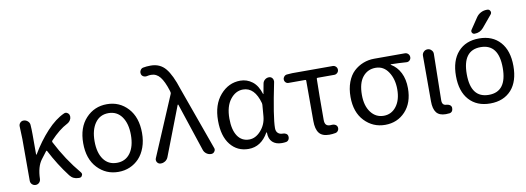

<svg xmlns="http://www.w3.org/2000/svg" viewBox="-62 -1194 4362 1591"><g transform="rotate(-10 2118.5 -398.5)"><path d="M521.5 -38.1Q528.3 -30.3 528.3 -21.5Q528.3 -16.6 525.4 -11.7Q520.5 2.9 504.9 4.9Q499 4.9 494.1 4.9Q449.2 4.9 421.9 -30.3Q340.8 -135.7 276.4 -260.7Q273.4 -266.6 268.6 -261.7Q243.2 -229.5 221.7 -200.2Q180.7 -145.5 177.7 -43Q176.8 -24.4 164.6 -12.2Q152.3 0 134.8 0Q117.2 0 104.5 -12.2Q91.8 -24.4 91.8 -43V-393.6L87.9 -502.9Q87.9 -517.6 97.7 -529.3Q109.4 -543 127 -543Q146.5 -543 161.6 -530.3Q176.8 -517.6 178.7 -499Q181.6 -461.9 181.6 -416V-248Q181.6 -246.1 183.6 -246.1Q185.5 -246.1 186.5 -248Q247.1 -350.6 320.8 -430.2Q394.5 -509.8 468.8 -543Q475.6 -545.9 481.4 -545.9Q490.2 -545.9 498 -540Q512.7 -530.3 513.7 -513.7Q514.6 -510.7 514.6 -507.8Q514.6 -492.2 505.9 -478.5Q495.1 -461.9 477.5 -453.1Q410.2 -418.9 334 -337.9Q329.1 -332 332 -325.2Q413.1 -167 521.5 -38.1Z M830.1 12.7Q724.6 12.7 653.3 -63.5Q582 -139.6 582 -271.5Q582 -403.3 653.3 -480Q724.6 -556.6 830.6 -556.6Q936.5 -556.6 1006.8 -480Q1077.1 -403.3 1077.1 -271.5Q1077.1 -205.1 1057.6 -150.9Q1038.1 -96.7 1004.4 -61Q970.7 -25.4 926.3 -6.3Q881.8 12.7 830.1 12.7ZM983.4 -271.5Q983.4 -367.2 942.9 -424.3Q902.3 -481.4 830.6 -481.4Q758.8 -481.4 718.3 -424.3Q677.7 -367.2 677.7 -271.5Q677.7 -174.8 717.8 -119.1Q757.8 -63.5 830.1 -63.5Q902.3 -63.5 942.9 -119.1Q983.4 -174.8 983.4 -271.5Z M1249 -36.1Q1241.2 -16.6 1222.7 -4.9Q1207 4.9 1189.5 4.9Q1185.5 4.9 1182.6 4.9Q1165 2.9 1155.3 -12.7Q1150.4 -21.5 1150.4 -30.3Q1150.4 -38.1 1153.3 -44.9L1367.2 -548.8Q1370.1 -555.7 1368.2 -563.5L1364.3 -578.1Q1339.8 -656.2 1309.6 -694.3Q1279.3 -732.4 1234.4 -732.4Q1216.8 -732.4 1201.2 -728.5Q1185.5 -724.6 1171.4 -731Q1157.2 -737.3 1152.3 -752Q1150.4 -758.8 1150.4 -764.6Q1150.4 -774.4 1155.3 -783.2Q1163.1 -798.8 1178.7 -802.7Q1207 -808.6 1244.1 -808.6Q1322.3 -808.6 1368.7 -752.9Q1415 -697.3 1454.1 -574.2L1643.6 -45.9Q1646.5 -39.1 1646.5 -33.2Q1646.5 -23.4 1639.6 -14.6Q1629.9 0 1611.3 0Q1589.8 0 1572.3 -12.7Q1554.7 -25.4 1547.9 -45.9L1414.1 -449.2Q1413.1 -451.2 1411.1 -451.2Q1409.2 -451.2 1408.2 -449.2Z M1924.8 12.7Q1830.1 12.7 1772.5 -59.1Q1714.8 -130.9 1714.8 -261.7Q1714.8 -396.5 1784.7 -476.6Q1854.5 -556.6 1953.1 -556.6Q2008.8 -556.6 2053.7 -522.5Q2098.6 -488.3 2121.1 -415Q2121.1 -414.1 2122.6 -414.1Q2124 -414.1 2124 -415L2139.6 -499Q2142.6 -517.6 2157.7 -530.3Q2172.9 -543 2192.4 -543Q2210 -543 2220.7 -529.3Q2228.5 -519.5 2228.5 -506.8Q2228.5 -502.9 2228.5 -499Q2168.9 -210 2168.9 -119.1Q2168.9 -91.8 2184.1 -77.6Q2199.2 -63.5 2222.7 -63.5Q2224.6 -63.5 2225.6 -63.5Q2240.2 -63.5 2252.4 -56.2Q2264.6 -48.8 2266.6 -35.2Q2267.6 -31.2 2267.6 -26.4Q2267.6 -16.6 2262.7 -6.8Q2254.9 6.8 2240.2 9.8Q2223.6 12.7 2204.1 12.7Q2154.3 12.7 2125.5 -14.2Q2096.7 -41 2096.7 -94.7Q2096.7 -96.7 2094.7 -96.7Q2092.8 -96.7 2091.8 -95.7Q2030.3 12.7 1924.8 12.7ZM1943.4 -63.5Q1997.1 -63.5 2041.5 -113.3Q2085.9 -163.1 2091.8 -232.4L2099.6 -328.1Q2099.6 -335 2098.6 -341.8Q2060.5 -480.5 1962.9 -480.5Q1900.4 -480.5 1855.5 -422.9Q1810.5 -365.2 1810.5 -262.7Q1810.5 -168 1845.2 -115.7Q1879.9 -63.5 1943.4 -63.5Z M2603.5 12.7Q2543.9 12.7 2518.1 -20.5Q2492.2 -53.7 2492.2 -122.1V-461.9Q2492.2 -468.8 2485.4 -468.8H2344.7Q2330.1 -468.8 2320.3 -479Q2310.5 -489.3 2310.5 -503.9Q2310.5 -517.6 2320.3 -528.3Q2330.1 -539.1 2344.7 -540L2388.7 -543H2729.5Q2744.1 -543 2755.4 -532.2Q2766.6 -521.5 2766.6 -505.9Q2766.6 -490.2 2755.4 -479.5Q2744.1 -468.8 2729.5 -468.8H2588.9Q2581.1 -468.8 2581.1 -461.9Q2578.1 -340.8 2578.1 -116.2Q2578.1 -87.9 2589.4 -75.7Q2600.6 -63.5 2623 -63.5Q2631.8 -63.5 2641.6 -64.5Q2656.2 -65.4 2668.5 -57.6Q2680.7 -49.8 2683.6 -36.1Q2686.5 -20.5 2678.2 -7.8Q2669.9 4.9 2655.3 7.8Q2628.9 12.7 2603.5 12.7Z M3074.2 12.7Q2971.7 12.7 2900.9 -61.5Q2830.1 -135.7 2830.1 -264.6Q2830.1 -334 2850.6 -388.7Q2871.1 -443.4 2906.2 -476.1Q2941.4 -508.8 2985.4 -525.9Q3029.3 -543 3078.1 -543H3335.9Q3352.5 -543 3363.8 -531.7Q3375 -520.5 3375 -503.9Q3375 -488.3 3363.8 -477.5Q3352.5 -466.8 3336.9 -467.8Q3268.6 -472.7 3206.1 -473.6Q3204.1 -473.6 3204.1 -471.7Q3204.1 -469.7 3206.1 -468.8Q3255.9 -439.5 3283.7 -384.3Q3311.5 -329.1 3311.5 -253.9Q3311.5 -130.9 3244.1 -59.1Q3176.8 12.7 3074.2 12.7ZM3075.2 -63.5Q3140.6 -63.5 3181.6 -117.2Q3222.7 -170.9 3222.7 -260.7Q3222.7 -346.7 3183.1 -406.7Q3143.6 -466.8 3076.2 -466.8Q3008.8 -466.8 2967.3 -415.5Q2925.8 -364.3 2925.8 -264.6Q2925.8 -172.9 2967.3 -118.2Q3008.8 -63.5 3075.2 -63.5Z M3584 12.7Q3529.3 12.7 3504.9 -18.6Q3480.5 -49.8 3480.5 -113.3V-497.1Q3480.5 -515.6 3494.1 -529.3Q3507.8 -543 3526.9 -543Q3545.9 -543 3558.6 -529.3Q3572.3 -516.6 3572.3 -498L3565.4 -106.4Q3565.4 -63.5 3602.5 -63.5Q3617.2 -62.5 3628.9 -55.2Q3640.6 -47.9 3643.6 -34.2Q3643.6 -30.3 3643.6 -25.4Q3643.6 -14.6 3638.7 -4.9Q3630.9 7.8 3616.2 10.7Q3601.6 12.7 3584 12.7Z M3811.5 -283.2Q3811.5 -83 3962.9 -83Q4114.3 -83 4114.3 -283.7Q4114.3 -484.4 3962.9 -484.4Q3811.5 -484.4 3811.5 -283.2ZM4140.6 -83Q4075.2 -10.7 3962.4 -10.7Q3849.6 -10.7 3785.2 -82.5Q3720.7 -154.3 3720.7 -283.7Q3720.7 -413.1 3785.2 -485.4Q3849.6 -557.6 3962.4 -557.6Q4075.2 -557.6 4139.6 -485.4Q4204.1 -413.1 4204.1 -283.7Q4204.1 -154.3 4140.6 -83ZM3977.5 -732.4Q3992.2 -754.9 4016.1 -767.6Q4040 -780.3 4067.4 -780.3H4071.3Q4088.9 -780.3 4095.7 -764.6Q4098.6 -758.8 4098.6 -752.9Q4098.6 -744.1 4091.8 -736.3L4008.8 -636.7Q3979.5 -602.5 3934.6 -602.5Q3919.9 -602.5 3913.1 -615.2Q3910.2 -621.1 3910.2 -627Q3910.2 -632.8 3915 -639.6Z"/></g></svg>

Font: Gen Jyuu Gothic P Regular
Style: Regular
Weight: 400
Designer: [Source Han Sans]
Ryoko NISHIZUKA  (kana & ideographs); Paul D. Hunt (Latin, Greek & Cyrillic); Wenlong ZHANG  (bopomofo
Version: Version 1.002.20150607